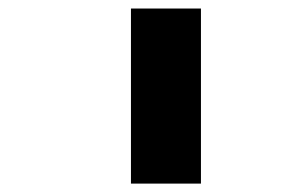

<svg xmlns="http://www.w3.org/2000/svg" viewBox="-20 -937 707 457"><path d="M291.7 -916.7H458.3V-500H291.7Z"/></svg>

Font: Monoid
Style: Bold
Weight: 700
Width: 4
Designer: Andreas Larsen (@larsenwork)
Version: Version 0.61